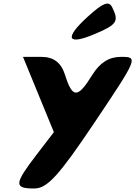

<svg xmlns="http://www.w3.org/2000/svg" viewBox="-20 -874 770 1094"><path d="M287 -121 188 8C60 175 59 200 175 200C249 200 314 129 518 -175C767 -546 768 -550 669 -550C601 -550 549 -517 505 -446C423 -313 393 -313 351 -446C329 -517 286 -550 215 -550H111C170 -407 228 -264 287 -121ZM480 -779C344 -655 362 -613 522 -681C647 -734 659 -753 619 -833C600 -871 567 -858 480 -779Z"/></svg>

Font: Hussar Skorodowane
Style: Ky
Weight: 700
Foundry: Cannot Into Space Fonts
Version: Version 0.892